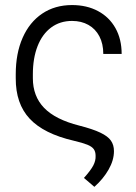

<svg xmlns="http://www.w3.org/2000/svg" viewBox="-20 -558 537 756"><path d="M459 -345.7H386.7Q386.7 -385.7 371.3 -415Q356 -444.3 328.1 -460Q300.3 -475.6 263.7 -475.6Q216.3 -475.6 181.4 -449.7Q146.5 -423.8 127.9 -376.2Q109.4 -328.6 109.4 -265.6V-250Q109.4 -179.2 153.6 -133.3Q197.8 -87.4 292 -63.5Q345.7 -49.8 375.2 -35.6Q404.8 -21.5 416.7 -4.4Q428.7 12.7 428.7 37.1Q428.7 72.8 407.5 109.9Q386.2 147 351.6 177.7L310.5 142.6Q336.9 113.3 347.2 93.8Q357.4 74.2 356.4 55.7Q356.4 39.1 349.1 29.1Q341.8 19 323.7 11.7Q305.7 4.4 270.5 -3.9Q152.3 -31.2 96.9 -90.6Q41.5 -149.9 42 -250V-265.6Q42 -347.7 69.1 -409.2Q96.2 -470.7 146.2 -504.4Q196.3 -538.1 263.7 -538.1Q321.8 -538.1 366 -514.4Q410.2 -490.7 434.6 -447.3Q459 -403.8 459 -345.7Z"/></svg>

Font: Pretendard Std Light
Style: Regular
Weight: 300
Designer: Base glyphs from Inter by Rasmus Andersson; Hangeul glyphs from Noto Sans CJK(Source Han Sans) by Jang Soo-young and Kan
Foundry: Kil Hyung-jin
Version: Version 1.309